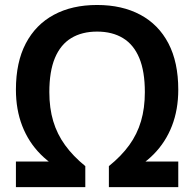

<svg xmlns="http://www.w3.org/2000/svg" viewBox="-20 -770 800 790"><path d="M45.5 0V-105.5H246.5L267.5 -53Q197 -85 147.2 -135Q97.5 -185 71.5 -252Q45.5 -319 45.5 -401Q45.5 -514 86.2 -591.5Q127 -669 201.8 -709.2Q276.5 -749.5 379.5 -749.5Q482.5 -749.5 557.5 -709.2Q632.5 -669 673 -591.5Q713.5 -514 713.5 -401Q713.5 -319 687.5 -252Q661.5 -185 612 -135Q562.5 -85 491.5 -53L513 -105.5H713.5V0H428V-86.5Q479 -127.5 511.8 -172.8Q544.5 -218 560.2 -271.5Q576 -325 576 -391Q576 -476.5 553 -531.5Q530 -586.5 486 -613.2Q442 -640 379.5 -640Q317 -640 273 -613.2Q229 -586.5 206 -531.5Q183 -476.5 183 -391Q183 -325 199 -271.5Q215 -218 247.8 -172.8Q280.5 -127.5 331 -86.5V0Z"/></svg>

Font: Encode Sans SC SemiBold
Style: Regular
Weight: 600
Version: Version 3.002